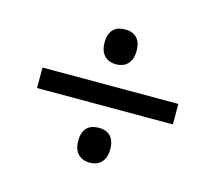

<svg xmlns="http://www.w3.org/2000/svg" viewBox="-75 -674 721 643"><g transform="rotate(15 286.0 -352.0)"><path d="M285 -462C315 -462 340 -480 340 -523C340 -568 315 -583 285 -583C254 -583 229 -568 229 -523C229 -480 254 -462 285 -462ZM50 -317H521V-388H50ZM285 -121C315 -121 340 -139 340 -182C340 -227 315 -242 285 -242C254 -242 229 -227 229 -182C229 -139 254 -121 285 -121Z"/></g></svg>

Font: Noto Sans Sunuwar
Style: Regular
Weight: 400
Designer: Anshuman Pandey
Foundry: Jamra Patel LLC
Version: Version 1.000